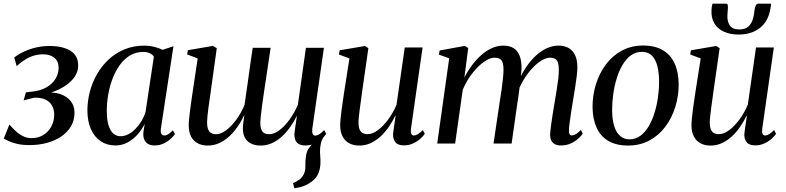

<svg xmlns="http://www.w3.org/2000/svg" viewBox="-30 -785 4296 1050"><path d="M132 8.5Q90.5 8.5 61 1Q31.5 -6.5 14 -15Q-3.5 -23.5 -9.5 -27L21.5 -104Q36.5 -86.5 54.8 -69.2Q73 -52 95.2 -40.8Q117.5 -29.5 142.5 -29.5Q178.5 -29.5 206.2 -46.2Q234 -63 250 -92Q266 -121 266.5 -157Q266.5 -183 256 -204.8Q245.5 -226.5 221.2 -239.2Q197 -252 155.5 -250.5L99 -236L112 -280L146 -284Q192.5 -289 224.8 -307.8Q257 -326.5 273.8 -354.5Q290.5 -382.5 290.5 -414Q290.5 -450 267 -469Q243.5 -488 207 -488Q180 -488 155.8 -481Q131.5 -474 108.5 -459.8Q85.5 -445.5 61 -423.5L48 -471Q75.5 -491.5 106.5 -505.2Q137.5 -519 171.2 -526.2Q205 -533.5 240.5 -533.5Q313 -533.5 355.2 -507.2Q397.5 -481 397.5 -427Q397.5 -394.5 380 -367.8Q362.5 -341 333.2 -320.2Q304 -299.5 268.5 -286Q233 -272.5 197 -267L201.5 -277.5Q258.5 -284 297.8 -271Q337 -258 357.2 -231.5Q377.5 -205 377.5 -170Q377.5 -126.5 357.5 -93.2Q337.5 -60 303 -37.2Q268.5 -14.5 224.5 -3Q180.5 8.5 132 8.5Z M850 -83Q847 -61 852.8 -52.5Q858.5 -44 869 -44Q878.5 -44 890.2 -51Q902 -58 915.5 -72.5L927 -51.5Q920 -41.5 904.5 -26.8Q889 -12 866 -0.8Q843 10.5 814.5 10.5Q782.5 10.5 766.8 -8.5Q751 -27.5 754 -61.5L761.5 -108Q747 -77.5 723.2 -50.5Q699.5 -23.5 668.5 -6.5Q637.5 10.5 601.5 10.5Q555 10.5 520.5 -12.8Q486 -36 467 -79Q448 -122 448 -181.5Q448 -232 461.2 -283Q474.5 -334 500.5 -379.2Q526.5 -424.5 564.2 -459.8Q602 -495 651.2 -515.2Q700.5 -535.5 760 -535.5Q787 -535.5 812.5 -529.2Q838 -523 859 -512.5L918.5 -532ZM811.5 -475.5Q803.5 -487 788.8 -494Q774 -501 753.5 -501Q713 -501 681 -481.8Q649 -462.5 625.2 -429.5Q601.5 -396.5 585.5 -354.8Q569.5 -313 561.8 -267.8Q554 -222.5 554 -179Q554 -130.5 563.5 -99.8Q573 -69 590 -54.5Q607 -40 629 -40Q651 -40 671.5 -50.5Q692 -61 710.2 -79.5Q728.5 -98 743 -122Q757.5 -146 766 -173Z M1580 245 1572.5 216.5Q1595 206.5 1608.8 196Q1622.5 185.5 1630.5 169Q1641 150 1640 122.2Q1639 94.5 1643.5 67.5Q1647 40.5 1662.5 21.2Q1678 2 1688 -12L1747.5 -45.5Q1730.5 -25.5 1725 -1.8Q1719.5 22 1720 45Q1720 58 1721.5 73Q1723 88 1722.5 102Q1722.5 134.5 1711.8 161.8Q1701 189 1673.5 209Q1655.5 222.5 1633.8 231.2Q1612 240 1580 245ZM1122 -281Q1120 -265 1116.5 -242Q1113 -219 1109.8 -194.8Q1106.5 -170.5 1104.5 -149.8Q1102.5 -129 1102.5 -116.5Q1102.5 -80.5 1114.8 -65.8Q1127 -51 1152.5 -51Q1177.5 -51 1206.5 -72.5Q1235.5 -94 1262.2 -130.5Q1289 -167 1307.5 -212Q1311.5 -240 1315.8 -271Q1320 -302 1324.5 -330.5Q1329 -362 1333.5 -395.5Q1338 -429 1342.8 -461.8Q1347.5 -494.5 1352 -523.5H1450Q1439 -449.5 1430 -389.5Q1421 -329.5 1414 -283Q1407 -236.5 1402.5 -202.5Q1398 -168.5 1395.8 -146.8Q1393.5 -125 1393.5 -115Q1393.5 -80.5 1405 -65.8Q1416.5 -51 1441.5 -51Q1468.5 -51 1497.2 -72.2Q1526 -93.5 1552.5 -129.8Q1579 -166 1599 -212L1643 -523.5H1741.5L1678 -81.5Q1676 -63 1679.8 -53.2Q1683.5 -43.5 1693.5 -43.5Q1704 -43.5 1716 -50.8Q1728 -58 1743 -74L1754 -53Q1746 -40.5 1729.8 -25.8Q1713.5 -11 1690.8 -0.2Q1668 10.5 1639.5 10.5Q1604.5 10.5 1590.2 -10Q1576 -30.5 1581.5 -67.5L1594 -152.5Q1576 -116.5 1554.2 -86.5Q1532.5 -56.5 1507.5 -34.8Q1482.5 -13 1454.2 -1Q1426 11 1395 11Q1364 11 1341 -0.8Q1318 -12.5 1306.8 -37Q1295.5 -61.5 1299 -101L1306.5 -157Q1289.5 -121 1268.2 -90.5Q1247 -60 1221.5 -37.2Q1196 -14.5 1167.2 -1.8Q1138.5 11 1106.5 11Q1075 11 1051.5 -1.2Q1028 -13.5 1015 -38.2Q1002 -63 1002 -101Q1002 -114.5 1004.5 -139.2Q1007 -164 1010.8 -192Q1014.5 -220 1018 -244.2Q1021.5 -268.5 1023.5 -281L1051 -465.5L993.5 -487.5L997.5 -510.5L1134.5 -534L1155.5 -521.5Z M1935 11Q1903 11 1879.8 -1.5Q1856.5 -14 1843.5 -38.5Q1830.5 -63 1830.5 -100.5Q1830.5 -114.5 1832.8 -138.5Q1835 -162.5 1838.8 -189.8Q1842.5 -217 1846.2 -241.5Q1850 -266 1852 -281L1881 -465.5L1823.5 -487L1827.5 -510L1966 -533.5L1984.5 -521.5L1950 -280.5Q1948 -262.5 1944.5 -239.2Q1941 -216 1938 -192.5Q1935 -169 1932.8 -148.8Q1930.5 -128.5 1930.5 -116.5Q1930.5 -93 1936 -78.5Q1941.5 -64 1952.8 -57.8Q1964 -51.5 1981 -51.5Q2007.5 -51.5 2036.5 -73Q2065.5 -94.5 2092.5 -131Q2119.5 -167.5 2138.5 -212L2183.5 -525.5H2281L2217.5 -81Q2215 -63.5 2219 -53.8Q2223 -44 2233 -44Q2242.5 -44 2255 -51.2Q2267.5 -58.5 2282.5 -74L2293 -53Q2285 -40.5 2268.2 -25.8Q2251.5 -11 2228.8 -0.5Q2206 10 2179 10Q2145.5 10 2132.2 -7.5Q2119 -25 2119.5 -49Q2119.5 -52.5 2121 -64.2Q2122.5 -76 2124.8 -92Q2127 -108 2129.5 -124.2Q2132 -140.5 2133.5 -152L2132 -152.5Q2116 -119.5 2095.5 -90Q2075 -60.5 2050.2 -38Q2025.5 -15.5 1996.8 -2.2Q1968 11 1935 11Z M2530.5 -522.5 2509.5 -360.5Q2527.5 -396 2551 -427.8Q2574.5 -459.5 2602 -483.8Q2629.5 -508 2660 -521.8Q2690.5 -535.5 2723 -535.5Q2757.5 -535.5 2779.8 -521Q2802 -506.5 2812.5 -478.2Q2823 -450 2822 -408Q2822 -401 2820.8 -388.5Q2819.5 -376 2817.5 -360.5Q2815.5 -345 2813 -328L2800 -327Q2819 -374.5 2844 -412.8Q2869 -451 2898.2 -478.5Q2927.5 -506 2959.5 -520.8Q2991.5 -535.5 3024 -535.5Q3073.5 -535.5 3100.5 -505.5Q3127.5 -475.5 3127.5 -416Q3127.5 -396.5 3123.8 -367Q3120 -337.5 3114.8 -304Q3109.5 -270.5 3104 -237.5Q3099 -208 3094.2 -177Q3089.5 -146 3085.8 -119Q3082 -92 3081.5 -74.5Q3081 -58.5 3084.8 -51.5Q3088.5 -44.5 3097 -44.5Q3107 -44.5 3119 -51.2Q3131 -58 3146.5 -74.5L3157 -54Q3148.5 -41.5 3131.8 -26.5Q3115 -11.5 3091.2 -0.5Q3067.5 10.5 3037.5 10.5Q3019 10.5 3005.5 4Q2992 -2.5 2985.2 -15.8Q2978.5 -29 2978.5 -49.5Q2979 -65.5 2982.8 -94.5Q2986.5 -123.5 2992.2 -158.5Q2998 -193.5 3003.5 -227Q3009 -259.5 3014.2 -292.2Q3019.5 -325 3023 -354.2Q3026.5 -383.5 3026 -404.5Q3026 -440 3015.2 -454.8Q3004.5 -469.5 2978 -469.5Q2957.5 -469.5 2932.5 -454.8Q2907.5 -440 2881.8 -412.8Q2856 -385.5 2833.2 -347.8Q2810.5 -310 2794.5 -264.5L2814 -331.5Q2812 -313.5 2809.8 -294.2Q2807.5 -275 2804.8 -256Q2802 -237 2799 -219L2768 0H2669L2702.5 -226.5Q2708 -259 2712.8 -292.2Q2717.5 -325.5 2720.5 -355Q2723.5 -384.5 2723.5 -404Q2723.5 -440 2712.8 -454.8Q2702 -469.5 2674.5 -469.5Q2654 -469.5 2629.8 -455.2Q2605.5 -441 2581 -416.2Q2556.5 -391.5 2535.5 -359.8Q2514.5 -328 2500.5 -293L2459 0H2361L2426.5 -466L2370 -486.5L2374.5 -509L2512 -534Z M3487 -536Q3551.5 -536 3594.5 -510.8Q3637.5 -485.5 3659.2 -438Q3681 -390.5 3681.5 -323Q3681.5 -259.5 3662.8 -199.5Q3644 -139.5 3608.5 -92Q3573 -44.5 3521.5 -16.8Q3470 11 3404.5 11Q3340.5 11 3297.2 -14.2Q3254 -39.5 3232.5 -87.2Q3211 -135 3210.5 -200.5Q3210.5 -265.5 3229.5 -325.8Q3248.5 -386 3284.2 -433.5Q3320 -481 3371.5 -508.5Q3423 -536 3487 -536ZM3480 -501.5Q3446.5 -501.5 3420.2 -482.2Q3394 -463 3374.5 -430Q3355 -397 3342.5 -356Q3330 -315 3323.8 -271Q3317.5 -227 3317.5 -186Q3317.5 -131.5 3329 -95.2Q3340.5 -59 3361.8 -41Q3383 -23 3413 -23Q3446 -23 3472.2 -42.5Q3498.5 -62 3517.8 -94.8Q3537 -127.5 3549.5 -168.2Q3562 -209 3568.2 -252.5Q3574.5 -296 3574.5 -336.5Q3574.5 -385.5 3565.2 -422.5Q3556 -459.5 3535.5 -480.5Q3515 -501.5 3480 -501.5Z M3856 11Q3824 11 3800.8 -1.5Q3777.5 -14 3764.5 -38.5Q3751.5 -63 3751.5 -100.5Q3751.5 -114.5 3753.8 -138.5Q3756 -162.5 3759.8 -189.8Q3763.5 -217 3767.2 -241.5Q3771 -266 3773 -281L3802 -465.5L3744.5 -487L3748.5 -510L3887 -533.5L3905.5 -521.5L3871 -280.5Q3869 -262.5 3865.5 -239.2Q3862 -216 3859 -192.5Q3856 -169 3853.8 -148.8Q3851.5 -128.5 3851.5 -116.5Q3851.5 -93 3857 -78.5Q3862.5 -64 3873.8 -57.8Q3885 -51.5 3902 -51.5Q3928.5 -51.5 3957.5 -73Q3986.5 -94.5 4013.5 -131Q4040.5 -167.5 4059.5 -212L4104.5 -525.5H4202L4138.5 -81Q4136 -63.5 4140 -53.8Q4144 -44 4154 -44Q4163.5 -44 4176 -51.2Q4188.5 -58.5 4203.5 -74L4214 -53Q4206 -40.5 4189.2 -25.8Q4172.5 -11 4149.8 -0.5Q4127 10 4100 10Q4066.5 10 4053.2 -7.5Q4040 -25 4040.5 -49Q4040.5 -52.5 4042 -64.2Q4043.5 -76 4045.8 -92Q4048 -108 4050.5 -124.2Q4053 -140.5 4054.5 -152L4053 -152.5Q4037 -119.5 4016.5 -90Q3996 -60.5 3971.2 -38Q3946.5 -15.5 3917.8 -2.2Q3889 11 3856 11ZM3939.5 -765Q3948 -765 3949.8 -757.2Q3951.5 -749.5 3950.5 -737.5Q3950.5 -730 3949.2 -720.2Q3948 -710.5 3948 -703Q3946 -669.5 3960.5 -646.8Q3975 -624 4013 -624Q4043.5 -624 4060.5 -638Q4077.5 -652 4085.5 -675.5Q4093.5 -699 4096 -727.5Q4097.5 -742.5 4102.5 -753.8Q4107.5 -765 4118 -765H4186.5Q4186.5 -761 4186 -755.8Q4185.5 -750.5 4183.5 -739Q4172 -668 4125.5 -632Q4079 -596 4009.5 -596Q3965 -596 3930.5 -611Q3896 -626 3877.2 -656.2Q3858.5 -686.5 3861 -733Q3861.5 -741 3862.8 -749.2Q3864 -757.5 3866.5 -765Z"/></svg>

Font: Merriweather 96pt
Style: Italic
Weight: 400
Italic angle: -7.8°
Version: Version 2.101